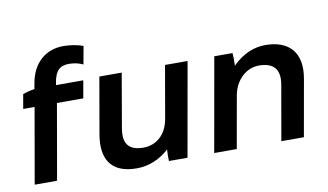

<svg xmlns="http://www.w3.org/2000/svg" viewBox="-74 -878 1792 1048"><g transform="rotate(-10 822.0 -354.5)"><path d="M66 -498 52 -418H115L42 0H166L239 -418H385L402 -515H251L253 -528C264 -593 289 -617 341 -617C369 -617 395 -611 418 -600L436 -699C409 -711 362 -718 327 -718C227 -718 156 -654 137 -547L131 -514C109 -511 85 -505 66 -498Z M607 9C675 9 737 -18 787 -64C785 -42 785 -16 786 0H889L981 -520H856L805 -227C790 -145 734 -96 662 -96C562 -96 554 -160 564 -219L616 -520H492L438 -210C415 -78 462 9 607 9Z M1037 0H1162L1214 -293C1230 -373 1290 -428 1359 -428C1447 -428 1476 -381 1462 -303L1409 0H1534L1590 -316C1614 -453 1548 -532 1413 -532C1352 -532 1289 -508 1231 -450C1232 -475 1232 -501 1230 -520H1129Z"/></g></svg>

Font: Fixel Display 20240404 SemiBold
Style: Italic
Weight: 600
Italic angle: -10°
Designer: AlfaBravo + MacPaw
Foundry: Kyrylo Tkachov, Marchela Mozhyna, Serhii Makarenko, Maria Weinstein, Zakhar Kryvoshyya
Version: Version 1.211;Glyphs 3.2 (3225)